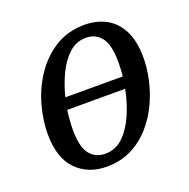

<svg xmlns="http://www.w3.org/2000/svg" viewBox="-105 -647 745 757"><g transform="rotate(-20 268.0 -268.0)"><path d="M219 10Q141 10 92 -40Q43 -90 43 -191Q43 -247 60 -309Q77 -371 112.5 -424.5Q148 -478 201.5 -512Q255 -546 327 -546Q375 -546 414.5 -525.5Q454 -505 477.5 -460.5Q501 -416 501 -345Q501 -302 490.5 -253.5Q480 -205 458 -158.5Q436 -112 402.5 -74Q369 -36 323 -13Q277 10 219 10ZM314 -496Q273 -496 242.5 -468Q212 -440 191 -396Q170 -352 158 -303H399Q402 -334 402 -362Q402 -434 378.5 -465Q355 -496 314 -496ZM231 -40Q275 -40 307 -71.5Q339 -103 360 -152Q381 -201 391 -254H148Q142 -211 142 -172Q142 -100 166 -70Q190 -40 231 -40Z"/></g></svg>

Font: Noto Serif SemiCondensed
Style: Italic
Weight: 400
Width: 4
Italic angle: -12°
Designer: Monotype Design Team
Foundry: Monotype Imaging Inc.
Version: Version 2.013